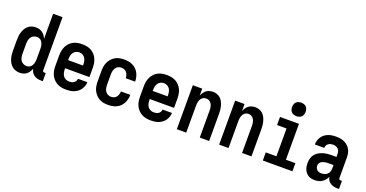

<svg xmlns="http://www.w3.org/2000/svg" viewBox="-35 -1437 4069 2132"><g transform="rotate(20 2000.0 -371.0)"><path d="M203 8Q179 8 155.5 0.5Q132 -7 113.5 -22.5Q95 -38 82.5 -59.5Q70 -81 63 -104Q56 -127 53.5 -151.5Q51 -176 51 -200V-320Q51 -344 53.5 -368.5Q56 -393 63 -416Q70 -439 82.5 -460.5Q95 -482 113.5 -497.5Q132 -513 155.5 -520.5Q179 -528 203 -528Q224 -528 244 -522.5Q264 -517 281 -504.5Q298 -492 310 -475Q322 -458 330 -438V-735H441V-108Q441 -104 442 -100Q443 -96 446 -93Q449 -90 453 -89Q457 -88 461 -88H478V8H461Q439 8 417 3.5Q395 -1 376.5 -13Q358 -25 346 -44Q334 -63 331 -85Q323 -65 311 -47Q299 -29 282.5 -16Q266 -3 245 2.5Q224 8 203 8ZM249 -88Q262 -88 274.5 -92Q287 -96 297 -104.5Q307 -113 313.5 -124.5Q320 -136 323.5 -148.5Q327 -161 328.5 -174Q330 -187 330 -200V-320Q330 -333 328.5 -346Q327 -359 323.5 -371.5Q320 -384 313.5 -395.5Q307 -407 297 -415.5Q287 -424 274.5 -428Q262 -432 249 -432Q229 -432 210.5 -422.5Q192 -413 181 -396.5Q170 -380 166 -360Q162 -340 162 -320V-200Q162 -180 166 -160Q170 -140 181 -123.5Q192 -107 210.5 -97.5Q229 -88 249 -88Z M752 8Q725 8 697.5 3Q670 -2 646 -15Q622 -28 603 -48Q584 -68 572 -93Q560 -118 555.5 -145.5Q551 -173 551 -200V-320Q551 -347 555.5 -374.5Q560 -402 571.5 -426.5Q583 -451 601.5 -471.5Q620 -492 644 -505Q668 -518 695.5 -523Q723 -528 750 -528Q777 -528 804.5 -523Q832 -518 856 -505Q880 -492 898.5 -471.5Q917 -451 928.5 -426.5Q940 -402 944.5 -374.5Q949 -347 949 -320V-212H662V-200Q662 -180 666.5 -159.5Q671 -139 682.5 -122.5Q694 -106 713 -97Q732 -88 752 -88Q767 -88 781.5 -91Q796 -94 808 -102Q820 -110 827.5 -123Q835 -136 836 -151H947Q946 -127 938.5 -105Q931 -83 917.5 -63.5Q904 -44 885 -30Q866 -16 844 -7Q822 2 799 5Q776 8 752 8ZM662 -308H838V-320Q838 -340 834 -360Q830 -380 818.5 -397Q807 -414 788.5 -423Q770 -432 750 -432Q730 -432 711.5 -423Q693 -414 681.5 -397Q670 -380 666 -360Q662 -340 662 -320Z M1247 8Q1220 8 1193 3Q1166 -2 1142.5 -15.5Q1119 -29 1100.5 -49.5Q1082 -70 1070.5 -94.5Q1059 -119 1055 -146Q1051 -173 1051 -200V-320Q1051 -347 1055 -374Q1059 -401 1070.5 -425.5Q1082 -450 1100.5 -470.5Q1119 -491 1142.5 -504.5Q1166 -518 1193 -523Q1220 -528 1247 -528Q1273 -528 1298.5 -523.5Q1324 -519 1347 -508Q1370 -497 1388.5 -479Q1407 -461 1419 -438.5Q1431 -416 1437 -390.5Q1443 -365 1443 -340V-338H1332V-339Q1332 -357 1326.5 -374Q1321 -391 1310 -405Q1299 -419 1282 -425.5Q1265 -432 1247 -432Q1227 -432 1209 -422.5Q1191 -413 1180.5 -396.5Q1170 -380 1166 -360Q1162 -340 1162 -320V-200Q1162 -180 1166 -160Q1170 -140 1180.5 -123.5Q1191 -107 1209 -97.5Q1227 -88 1247 -88Q1265 -88 1282 -94.5Q1299 -101 1310 -115Q1321 -129 1326.5 -146Q1332 -163 1332 -181V-182H1443V-180Q1443 -155 1437 -129.5Q1431 -104 1419 -81.5Q1407 -59 1388.5 -41Q1370 -23 1347 -12Q1324 -1 1298.5 3.5Q1273 8 1247 8Z M1752 8Q1725 8 1697.5 3Q1670 -2 1646 -15Q1622 -28 1603 -48Q1584 -68 1572 -93Q1560 -118 1555.5 -145.5Q1551 -173 1551 -200V-320Q1551 -347 1555.5 -374.5Q1560 -402 1571.5 -426.5Q1583 -451 1601.5 -471.5Q1620 -492 1644 -505Q1668 -518 1695.5 -523Q1723 -528 1750 -528Q1777 -528 1804.5 -523Q1832 -518 1856 -505Q1880 -492 1898.5 -471.5Q1917 -451 1928.5 -426.5Q1940 -402 1944.5 -374.5Q1949 -347 1949 -320V-212H1662V-200Q1662 -180 1666.5 -159.5Q1671 -139 1682.5 -122.5Q1694 -106 1713 -97Q1732 -88 1752 -88Q1767 -88 1781.5 -91Q1796 -94 1808 -102Q1820 -110 1827.5 -123Q1835 -136 1836 -151H1947Q1946 -127 1938.5 -105Q1931 -83 1917.5 -63.5Q1904 -44 1885 -30Q1866 -16 1844 -7Q1822 2 1799 5Q1776 8 1752 8ZM1662 -308H1838V-320Q1838 -340 1834 -360Q1830 -380 1818.5 -397Q1807 -414 1788.5 -423Q1770 -432 1750 -432Q1730 -432 1711.5 -423Q1693 -414 1681.5 -397Q1670 -380 1666 -360Q1662 -340 1662 -320Z M2059 0V-520H2170V-438Q2178 -458 2190 -475Q2202 -492 2218.5 -504.5Q2235 -517 2255 -522.5Q2275 -528 2296 -528Q2320 -528 2343 -520Q2366 -512 2383.5 -496Q2401 -480 2412 -458.5Q2423 -437 2429.5 -414Q2436 -391 2438.5 -367.5Q2441 -344 2441 -320V0H2330V-320Q2330 -333 2328.5 -346Q2327 -359 2323.5 -371.5Q2320 -384 2313.5 -395Q2307 -406 2297.5 -415Q2288 -424 2275.5 -428Q2263 -432 2250 -432Q2237 -432 2224.5 -428Q2212 -424 2202.5 -415Q2193 -406 2186.5 -395Q2180 -384 2176.5 -371.5Q2173 -359 2171.5 -346Q2170 -333 2170 -320V0Z M2559 0V-520H2670V-438Q2678 -458 2690 -475Q2702 -492 2718.5 -504.5Q2735 -517 2755 -522.5Q2775 -528 2796 -528Q2820 -528 2843 -520Q2866 -512 2883.5 -496Q2901 -480 2912 -458.5Q2923 -437 2929.5 -414Q2936 -391 2938.5 -367.5Q2941 -344 2941 -320V0H2830V-320Q2830 -333 2828.5 -346Q2827 -359 2823.5 -371.5Q2820 -384 2813.5 -395Q2807 -406 2797.5 -415Q2788 -424 2775.5 -428Q2763 -432 2750 -432Q2737 -432 2724.5 -428Q2712 -424 2702.5 -415Q2693 -406 2686.5 -395Q2680 -384 2676.5 -371.5Q2673 -359 2671.5 -346Q2670 -333 2670 -320V0Z M3075 0V-96H3201V-424H3089V-520H3313V-96H3425V0ZM3257 -590Q3241 -590 3225 -595Q3209 -600 3198 -611Q3187 -622 3182 -638Q3177 -654 3177 -670Q3177 -686 3182 -702Q3187 -718 3198 -729Q3209 -740 3225 -745Q3241 -750 3257 -750Q3273 -750 3289 -745Q3305 -740 3316 -729Q3327 -718 3332 -702Q3337 -686 3337 -670Q3337 -654 3332 -638Q3327 -622 3316 -611Q3305 -600 3289 -595Q3273 -590 3257 -590Z M3689 8H3688Q3669 8 3649.5 4Q3630 0 3613.5 -10Q3597 -20 3584.5 -35Q3572 -50 3564.5 -68Q3557 -86 3554 -105Q3551 -124 3551 -143Q3551 -170 3557.5 -196Q3564 -222 3579.5 -243Q3595 -264 3617.5 -278.5Q3640 -293 3665 -301.5Q3690 -310 3716.5 -313.5Q3743 -317 3769 -317H3830V-351Q3830 -368 3825 -383.5Q3820 -399 3808.5 -410.5Q3797 -422 3781 -427Q3765 -432 3748 -432Q3734 -432 3719.5 -428.5Q3705 -425 3693 -416Q3681 -407 3674.5 -393Q3668 -379 3668 -365H3557Q3557 -388 3563.5 -411Q3570 -434 3583 -454Q3596 -474 3615 -489Q3634 -504 3656 -512.5Q3678 -521 3701.5 -524.5Q3725 -528 3748 -528Q3773 -528 3798 -524.5Q3823 -521 3845.5 -511Q3868 -501 3887 -484.5Q3906 -468 3918.5 -446.5Q3931 -425 3936 -400.5Q3941 -376 3941 -351V-108Q3941 -104 3942 -100Q3943 -96 3946 -93Q3949 -90 3953 -89Q3957 -88 3961 -88H3978V8H3961Q3940 8 3918.5 3.5Q3897 -1 3878.5 -12Q3860 -23 3847.5 -41.5Q3835 -60 3831 -82Q3822 -61 3807.5 -43.5Q3793 -26 3774 -14Q3755 -2 3733 3Q3711 8 3689 8ZM3734 -88Q3753 -88 3771.5 -93.5Q3790 -99 3803.5 -112Q3817 -125 3823.5 -143Q3830 -161 3830 -180V-221H3769Q3757 -221 3745.5 -220Q3734 -219 3722.5 -216Q3711 -213 3700 -208.5Q3689 -204 3680 -196Q3671 -188 3666.5 -177Q3662 -166 3662 -154Q3662 -140 3667 -127Q3672 -114 3682.5 -104.5Q3693 -95 3706.5 -91.5Q3720 -88 3734 -88Z"/></g></svg>

Font: Iosevka Algr
Style: Bold
Weight: 700
Monospace: yes
Designer: Belleve Invis
Foundry: Belleve Invis
Version: Version 26.0.2; ttfautohint (v1.8.3)